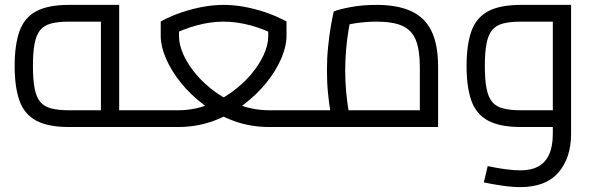

<svg xmlns="http://www.w3.org/2000/svg" viewBox="-20 -520 2434 786"><path d="M263 0Q176 0 127.5 -26.5Q79 -53 59.5 -108.5Q40 -164 40 -250Q40 -336 59.5 -391.5Q79 -447 127.5 -473.5Q176 -500 263 -500H467.9V0H393.1V-463.9L431.8 -431.4H263Q218.6 -431.4 189.8 -423.9Q160.9 -416.5 144.7 -397Q128.6 -377.5 121.7 -341.7Q114.8 -306 114.8 -250Q114.8 -194 121.7 -158.3Q128.6 -122.5 144.7 -103Q160.9 -83.5 189.8 -76.1Q218.6 -68.6 263 -68.6H575.2V0ZM575.2 0V-68.6Q588.4 -68.6 591.8 -59.1Q595.2 -49.7 595.2 -34.3Q595.2 -18.8 591.8 -9.4Q588.4 0 575.2 0Z M575 0V-68.6H707.9Q768.8 -68.6 824.2 -88.3Q879.6 -107.9 925.8 -140.8Q972.1 -173.7 1006.3 -213.7Q1040.5 -253.6 1059.3 -294.8Q1078.1 -336 1078.1 -372V-432.2L1118.4 -371.6Q1061.2 -401.2 1005.1 -416.3Q949 -431.4 895.5 -431.4Q842.3 -431.4 786 -416.3Q729.7 -401.2 672.5 -371.6L712.8 -432.2V-372Q712.8 -336 731.6 -294.8Q750.4 -253.6 784.6 -213.7Q818.8 -173.7 865.1 -140.8Q911.3 -107.9 966.7 -88.3Q1022.1 -68.6 1083 -68.6H1209.3V0H1083Q1005 0 937 -25Q869 -50 814 -91.5Q759 -133 719.5 -182.5Q680 -232 659 -281.5Q638 -331 638 -372V-432.2Q681 -455.2 725.1 -469.9Q769.2 -484.6 812.3 -492.3Q855.5 -500 895.5 -500Q936.5 -500 979.1 -492.3Q1021.7 -484.6 1065.8 -469.9Q1109.9 -455.2 1152.9 -432.2V-372Q1152.9 -331 1131.9 -281.5Q1110.9 -232 1071.4 -182.5Q1031.9 -133 976.9 -91.5Q921.9 -50 853.9 -25Q785.9 0 707.9 0ZM575 0Q562.4 0 558.7 -9.4Q555 -18.8 555 -34.3Q555 -49.7 558.7 -59.1Q562.4 -68.6 575 -68.6ZM1209.3 0V-68.6Q1222.5 -68.6 1225.9 -59.1Q1229.3 -49.7 1229.3 -34.3Q1229.3 -18.8 1225.9 -9.4Q1222.5 0 1209.3 0Z M1209 0V-68.6H1773.5L1698.7 0V-245Q1698.7 -315.4 1682.3 -356Q1665.8 -396.7 1627.3 -414.1Q1588.8 -431.4 1522.3 -431.4Q1479.9 -431.4 1438.4 -425.3Q1396.9 -419.2 1373.5 -409.4L1418.4 -455.8Q1412.6 -431.7 1406.5 -395Q1400.4 -358.4 1396.8 -316Q1393.2 -273.6 1393.2 -232Q1393.2 -187.7 1396.9 -146.5Q1400.6 -105.3 1405.7 -75.3Q1410.8 -45.3 1414.2 -33.5L1343 -12.9Q1339.2 -26.3 1333.4 -58.5Q1327.6 -90.7 1323 -135.9Q1318.4 -181 1318.4 -232Q1318.4 -281.2 1323.1 -327.6Q1327.8 -374 1334.3 -412.2Q1340.8 -450.4 1346.2 -473Q1367.8 -482 1415.7 -491Q1463.7 -500 1522.3 -500Q1605.7 -500 1661.7 -475Q1717.7 -450 1745.6 -394.5Q1773.5 -339 1773.5 -245V0ZM1209 0Q1196.4 0 1192.7 -9.4Q1189 -18.8 1189 -34.3Q1189 -49.7 1192.7 -59.1Q1196.4 -68.6 1209 -68.6Z M2110.3 246Q2077.2 246 2037.6 240.3Q1998 234.6 1960.6 226.8L1976.5 160Q2015.7 168.4 2050.3 172.9Q2084.9 177.4 2110.3 177.4Q2154.6 177.4 2184 161.1Q2213.4 144.9 2228.2 111.7Q2243.1 78.5 2243.1 27.5V-457.1L2281.8 -431.4H2113Q2068.6 -431.4 2039.8 -423.9Q2010.9 -416.5 1994.7 -397Q1978.6 -377.5 1971.7 -341.7Q1964.8 -306 1964.8 -250Q1964.8 -194 1971.7 -158.3Q1978.6 -122.5 1994.7 -103Q2010.9 -83.5 2039.8 -76.1Q2068.6 -68.6 2113 -68.6H2243.1V0H2113Q2026 0 1977.5 -26.5Q1929 -53 1909.5 -108.5Q1890 -164 1890 -250Q1890 -336 1909.5 -391.5Q1929 -447 1977.5 -473.5Q2026 -500 2113 -500H2317.9V27.5Q2317.9 126.4 2266 186.2Q2214.1 246 2110.3 246Z"/></svg>

Font: Titillium Web
Style: Bold
Weight: 700
Designer: Mohamed Gaber, Accademia di Belle Arti di Urbino
Foundry: Kief Type Foundry, Accademia di Belle Arti di Urbino
Version: Version 3.000